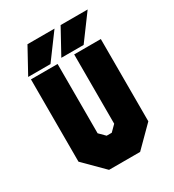

<svg xmlns="http://www.w3.org/2000/svg" viewBox="-168 -786 802 883"><g transform="rotate(-30 233.0 -344.0)"><path d="M150.5 0 47.5 -103V-540H189V-172L219.5 -141.5H246.5L277 -172V-540H418.5V-103L315.5 0ZM218 -556 290.5 -688H434L336.5 -556ZM42 -556 114.5 -688H258L160.5 -556Z"/></g></svg>

Font: Tourney Condensed Black
Style: Regular
Weight: 900
Width: 3
Designer: Tyler Finck
Foundry: Etcetera Type Co
Version: Version 1.010; ttfautohint (v1.8.3)